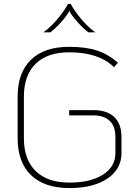

<svg xmlns="http://www.w3.org/2000/svg" viewBox="-20 -950 698 980"><path d="M70 -244V-457Q70 -579 138 -645Q206 -711 333 -711Q418 -711 475.5 -692Q533 -673 582 -630L562 -607Q485 -683 333 -683Q222 -683 162 -624.5Q102 -566 102 -457V-244Q102 -135 162.5 -76.5Q223 -18 335 -18Q442 -18 505.5 -58.5Q569 -99 569 -168V-251Q569 -305 540 -333Q511 -361 456 -361H333V-388H456Q526 -388 563 -353Q600 -318 600 -251V-168Q600 -114 567.5 -74Q535 -34 475 -12Q415 10 335 10Q207 10 138.5 -56Q70 -122 70 -244ZM327 -930H341Q361 -892 397.5 -849.5Q434 -807 467 -785H431Q404 -805 372.5 -841Q341 -877 334 -895Q327 -877 295.5 -841Q264 -805 237 -785H201Q234 -807 270.5 -849.5Q307 -892 327 -930Z"/></svg>

Font: KoHo ExtraLight
Style: Regular
Weight: 275
Version: Version 1.000; ttfautohint (v1.6)